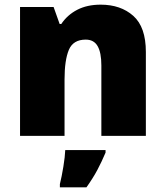

<svg xmlns="http://www.w3.org/2000/svg" viewBox="-20 -583 710 824"><path d="M412 -563Q498 -563 552 -515Q606 -467 606 -360V0H415V-302Q415 -357 399 -385Q383 -413 348 -413Q294 -413 275.5 -369Q257 -325 257 -242V0H66V-553H210L236 -480H243Q269 -519 311.5 -541Q354 -563 412 -563ZM433 72Q416 112 398 146Q380 180 351 221H237V207Q245 175 252 132Q259 89 260 61H433Z"/></svg>

Font: Noto Kufi Arabic Black
Style: Regular
Weight: 900
Designer: Monotype Design Team, David Williams, Khaled Hosny
Foundry: Google LLC
Version: Version 2.109; ttfautohint (v1.8.4.7-5d5b)